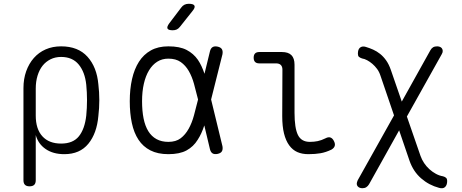

<svg xmlns="http://www.w3.org/2000/svg" viewBox="-20 -805 2440 1015"><path d="M136 180Q120 180 112 172Q104 164 104 148V-339Q104 -388 118.5 -428.5Q133 -469 159 -498.5Q185 -528 221.5 -544Q258 -560 303 -560Q393 -560 442.5 -505Q492 -450 500 -359Q505 -318 505 -275.5Q505 -233 500 -192Q492 -100 447 -45Q402 10 320 10Q261 10 221.5 -17Q182 -44 169 -91V148Q169 164 161 172Q153 180 136 180ZM303 -46Q366 -46 397 -84.5Q428 -123 436 -194Q440 -234 440 -275.5Q440 -317 436 -357Q429 -424 396 -464Q363 -504 303 -504Q272 -504 247 -491.5Q222 -479 205 -457.5Q188 -436 178.5 -405Q169 -374 169 -337V-194Q169 -123 204 -84.5Q239 -46 303 -46Z M931 -663Q923 -653 914 -649Q905 -645 893 -645Q870 -645 865.5 -654Q861 -663 875 -682L938 -765Q945 -775 955 -780Q965 -785 978 -785Q1003 -785 1008 -775Q1013 -765 997 -746ZM1156 -32Q1159 -15 1153 -5Q1147 5 1130.5 8.5Q1114 12 1104 6Q1094 0 1090 -16L1060 -142Q1046 -98 1025 -66Q1003 -30 966.5 -10Q930 10 870 10Q814 10 775 -10Q736 -30 712 -66.5Q688 -103 677 -154.5Q666 -206 666 -270Q666 -334 678 -387Q690 -440 714.5 -478.5Q739 -517 777.5 -538.5Q816 -560 870 -560Q930 -560 966.5 -541Q1003 -522 1026 -489Q1047 -458 1061 -415L1090 -534Q1094 -550 1104 -556Q1114 -562 1130.5 -558.5Q1147 -555 1153 -545Q1159 -535 1156 -518L1096 -279ZM1027 -279 1026 -283Q1016 -324 1005.5 -362Q995 -400 978 -429.5Q961 -459 935.5 -477Q910 -495 870 -495Q837 -495 811.5 -479Q786 -463 768 -433.5Q750 -404 740.5 -362.5Q731 -321 731 -270Q731 -219 739 -179Q747 -139 764 -111.5Q781 -84 807.5 -69.5Q834 -55 870 -55Q910 -55 935 -74Q960 -93 977.5 -124.5Q995 -156 1005.5 -195.5Q1016 -235 1026 -275Z M1537 -209Q1537 -128 1555 -91.5Q1573 -55 1618 -55Q1640 -55 1659.5 -59Q1679 -63 1701 -74Q1716 -82 1727 -78Q1738 -74 1745 -60Q1753 -45 1749.5 -33.5Q1746 -22 1732 -14Q1703 0 1675 5Q1647 10 1610 10Q1577 10 1552 -1Q1527 -12 1509 -36.5Q1491 -61 1481.5 -99Q1472 -137 1472 -191L1473 -437Q1473 -453 1464.5 -461.5Q1456 -470 1439 -470H1350Q1336 -470 1328.5 -477.5Q1321 -485 1321 -500Q1321 -515 1328.5 -522.5Q1336 -530 1351 -530H1470Q1504 -530 1520.5 -513.5Q1537 -497 1537 -463Z M2315 -518 2131 -189 2203 19Q2210 39 2222 57Q2234 75 2250 89.5Q2266 104 2284.5 114Q2303 124 2322 127Q2333 130 2338.5 135.5Q2344 141 2344 151Q2344 163 2341 171Q2338 179 2332.5 184Q2327 189 2319 190Q2311 191 2301 188Q2248 174 2206.5 138Q2165 102 2145 45L2090 -116L1931 169Q1925 179 1916.5 184.5Q1908 190 1896 190Q1888 190 1881.5 187.5Q1875 185 1870.5 179.5Q1866 174 1866 166.5Q1866 159 1871 148L2063 -195L1992 -403Q1985 -425 1973.5 -440.5Q1962 -456 1948.5 -467.5Q1935 -479 1921 -486.5Q1907 -494 1894 -496Q1882 -500 1877 -505Q1872 -510 1872 -521Q1872 -532 1874.5 -540Q1877 -548 1883 -553Q1889 -558 1897 -559Q1905 -560 1914 -557Q1934 -551 1953 -542.5Q1972 -534 1989.5 -520Q2007 -506 2021.5 -485.5Q2036 -465 2046 -436L2104 -268L2255 -539Q2261 -550 2269.5 -555Q2278 -560 2291 -560Q2298 -560 2305 -557.5Q2312 -555 2316 -549.5Q2320 -544 2320.5 -536Q2321 -528 2315 -518Z"/></svg>

Font: Maple Mono NL ExtraLight
Style: Regular
Weight: 275
Monospace: yes
Designer: subframe7536
Version: Version 7.000